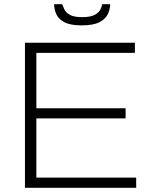

<svg xmlns="http://www.w3.org/2000/svg" viewBox="-20 -888 722 908"><path d="M98 0V-686H618V-638H152V-376H574V-328H152V-48H624V0ZM366 -768Q313 -768 284.5 -783Q256 -798 246 -821.5Q236 -845 236 -868H274Q278 -857 285 -842.5Q292 -828 311 -817.5Q330 -807 368 -807Q408 -807 427.5 -817.5Q447 -828 454.5 -842.5Q462 -857 463 -868H501Q501 -845 490 -821.5Q479 -798 450 -783Q421 -768 366 -768Z"/></svg>

Font: Archivo SemiBold Thin
Style: Regular
Weight: 250
Version: Version 2.001